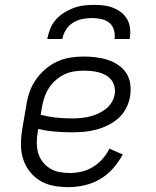

<svg xmlns="http://www.w3.org/2000/svg" viewBox="-20 -760 640 788"><path d="M261 8Q230 8 200 2.5Q170 -3 145 -18Q120 -33 102 -56Q84 -79 75 -107Q66 -135 66 -166Q66 -197 71 -228L88 -328Q92 -355 101 -381.5Q110 -408 126.5 -432Q143 -456 165.5 -475.5Q188 -495 214 -507Q240 -519 267.5 -523.5Q295 -528 322 -528Q347 -528 372.5 -525Q398 -522 421.5 -514.5Q445 -507 465 -493.5Q485 -480 498 -460.5Q511 -441 514.5 -416Q518 -391 514 -365Q510 -340 498 -316.5Q486 -293 466 -275Q446 -257 422 -245.5Q398 -234 373 -227.5Q348 -221 323.5 -219Q299 -217 274 -217Q239 -217 204.5 -220Q170 -223 137 -231L135 -219Q131 -197 131 -175Q131 -153 136.5 -133Q142 -113 154.5 -96.5Q167 -80 184.5 -69Q202 -58 223 -54Q244 -50 266 -50Q290 -50 314.5 -55.5Q339 -61 361 -74.5Q383 -88 400.5 -107.5Q418 -127 429 -150L484 -126Q467 -95 443.5 -68.5Q420 -42 390 -24.5Q360 -7 326.5 0.5Q293 8 261 8ZM274 -274Q291 -274 309 -275.5Q327 -277 345 -281Q363 -285 380 -292.5Q397 -300 412.5 -311.5Q428 -323 438 -339.5Q448 -356 451 -374Q453 -390 449.5 -405.5Q446 -421 436.5 -432.5Q427 -444 414 -451.5Q401 -459 385.5 -463Q370 -467 354.5 -468.5Q339 -470 322 -470Q302 -470 281.5 -466.5Q261 -463 242 -453.5Q223 -444 206.5 -429Q190 -414 179 -396Q168 -378 161.5 -358Q155 -338 152 -319L147 -289Q177 -281 209 -277.5Q241 -274 274 -274ZM174 -600Q178 -621 186 -641.5Q194 -662 209 -679Q224 -696 243 -708Q262 -720 282.5 -727.5Q303 -735 324 -737.5Q345 -740 366 -740Q387 -740 407 -737.5Q427 -735 445.5 -727.5Q464 -720 479 -708Q494 -696 503 -679Q512 -662 514 -641.5Q516 -621 512 -600H450Q453 -619 447.5 -637.5Q442 -656 428 -667Q414 -678 395 -682Q376 -686 357 -686Q338 -686 318 -682Q298 -678 280 -667Q262 -656 250.5 -637.5Q239 -619 236 -600Z"/></svg>

Font: Iosevka HT Light Extended
Style: Italic
Weight: 300
Width: 7
Italic angle: -9°
Monospace: yes
Designer: Belleve Invis
Foundry: Belleve Invis
Version: Version 32.3.0; ttfautohint (v1.8.4)